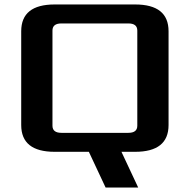

<svg xmlns="http://www.w3.org/2000/svg" viewBox="-20 -680 850 860"><path d="M75 -120V-540Q75 -660 225 -660H585Q735 -660 735 -540V-120Q735 0 585 0H524L599 160H453L378 0H225Q75 0 75 -120ZM215 -117Q215 -85 255 -85H555Q595 -85 595 -117V-543Q595 -575 555 -575H255Q215 -575 215 -543Z"/></svg>

Font: Xolonium
Style: Regular
Weight: 400
Designer: Severin Meyer
Version: Version 4.2